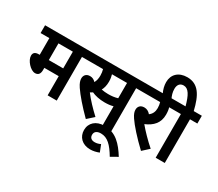

<svg xmlns="http://www.w3.org/2000/svg" viewBox="-191 -1319 2278 2010"><g transform="rotate(30 947.5 -314.0)"><path d="M500 -528H588V-622H0V-528H106V-326H94C46 -326 31 -303 31 -273C31 -216 103 -135 158 -135C194 -135 216 -155 216 -206V-232H390V0H500ZM390 -528V-326H216V-528Z M1155 -528H1244V-622H575V-528H755C761 -507 765 -482 765 -455C765 -421 759 -390 744 -365C725 -386 703 -397 675 -397C625 -397 606 -363 606 -331C606 -306 614 -278 642 -236C687 -170 762 -83 860 15L937 -54C871 -115 804 -185 757 -248C767 -253 777 -258 786 -265C824 -247 880 -234 942 -234C980 -234 1012 -237 1045 -246V0H1155ZM931 -328C902 -328 875 -331 850 -336C865 -363 875 -399 875 -444C875 -478 870 -506 863 -528H1045V-343C1007 -332 975 -328 931 -328Z M1163 246 1130 162C1109 172 1087 179 1061 179C1028 179 999 165 999 124C999 86 1027 66 1074 66C1154 66 1210 123 1275 232L1357 185C1285 70 1205 -22 1067 -22C964 -22 901 38 901 123C901 205 959 268 1057 268C1092 268 1129 260 1163 246Z M1604 -55C1535 -115 1465 -187 1417 -245C1508 -284 1565 -343 1565 -444C1565 -480 1561 -507 1554 -528H1635V-622H1230V-528H1445C1451 -509 1455 -485 1455 -460C1455 -416 1440 -383 1407 -359C1386 -384 1361 -397 1331 -397C1280 -397 1261 -363 1261 -331C1261 -307 1268 -282 1295 -242C1336 -181 1422 -84 1527 15Z M1426 -615H1532C1517 -647 1505 -680 1505 -723C1505 -771 1528 -802 1573 -802C1632 -802 1666 -740 1698 -622H1621V-528H1696V0H1806V-528H1895V-622H1797C1757 -793 1698 -896 1563 -896C1458 -896 1395 -833 1395 -741C1395 -700 1405 -659 1426 -615Z"/></g></svg>

Font: Noto Sans Devanagari UI SemiCondensed SemiBold
Style: Regular
Weight: 600
Width: 4
Designer: Jelle Bosma - Monotype Design Team
Foundry: Monotype Imaging Inc.
Version: Version 2.004